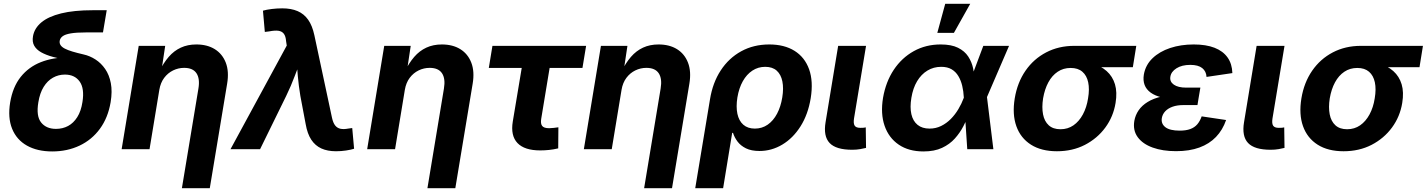

<svg xmlns="http://www.w3.org/2000/svg" viewBox="-20 -781 7468 1005"><path d="M253.4 11.7Q175.3 11.7 121.1 -18.8Q66.9 -49.3 43.5 -106.9Q20 -164.6 33.2 -245.1Q46.9 -326.7 88.6 -378.7Q130.4 -430.7 193.6 -455.6Q256.8 -480.5 335 -480.5L332.5 -466.3Q290.5 -474.1 255.6 -483.6Q220.7 -493.2 195.8 -507.1Q170.9 -521 159.2 -541.5Q147.5 -562 152.8 -591.8Q160.2 -633.3 196.5 -663.8Q232.9 -694.3 300 -710.9Q367.2 -727.5 465.8 -727.5H538.6L519 -611.3H430.2Q379.4 -611.3 350.1 -606.2Q320.8 -601.1 307.9 -591.3Q294.9 -581.5 292.5 -567.4Q290.5 -554.7 297.1 -544.7Q303.7 -534.7 319.1 -526.6Q334.5 -518.6 358.9 -511.2Q383.3 -503.9 417 -496.1Q450.2 -488.8 479.7 -469.7Q509.3 -450.7 530.5 -419.9Q551.8 -389.2 560.1 -345.9Q568.4 -302.7 559.1 -246.1Q545.4 -165 503.2 -107.2Q460.9 -49.3 396.5 -18.8Q332 11.7 253.4 11.7ZM272.9 -106.4Q308.1 -106.4 336.4 -121.6Q364.7 -136.7 384.5 -168Q404.3 -199.2 411.6 -247.1Q422.9 -317.9 397 -354.2Q371.1 -390.6 319.8 -390.6Q286.1 -390.6 257.3 -374.5Q228.5 -358.4 208.5 -326.2Q188.5 -293.9 180.7 -245.6Q168.5 -173.3 195.3 -139.9Q222.2 -106.4 272.9 -106.4Z M814 -311 762.7 0H616.7L706.1 -541H844.7L824.2 -404.8L813 -405.3Q835.4 -451.2 863 -483.2Q890.6 -515.1 926.5 -531.7Q962.4 -548.3 1007.8 -548.3Q1064.5 -548.3 1104.2 -523.7Q1144 -499 1161.9 -452.9Q1179.7 -406.7 1168.9 -342.8L1078.1 204.1H932.1L1018.6 -317.4Q1027.3 -369.1 1008.5 -397.5Q989.7 -425.8 943.8 -425.8Q913.6 -425.8 886 -412.4Q858.4 -398.9 839.4 -373.5Q820.3 -348.1 814 -311Z M1186.5 0 1481 -542.5 1477.5 -565.4Q1475.6 -591.3 1465.8 -604.2Q1456.1 -617.2 1437.5 -619.9Q1418.9 -622.6 1389.2 -616.7L1366.2 -613.8L1356.4 -725.1Q1374.5 -730.5 1402.1 -733.9Q1429.7 -737.3 1457.5 -737.3Q1503.9 -737.3 1537.6 -722.9Q1571.3 -708.5 1593 -677.7Q1614.7 -647 1625.5 -596.7L1717.8 -164.6Q1723.6 -137.7 1734.6 -124Q1745.6 -110.4 1762.5 -106.9Q1779.3 -103.5 1802.2 -107.9L1823.7 -110.8L1833.5 -2.4Q1816.9 2.9 1791.3 6.8Q1765.6 10.7 1738.8 10.7Q1694.3 10.7 1662.1 -3.9Q1629.9 -18.6 1609.4 -49.6Q1588.9 -80.6 1580.1 -130.9L1552.2 -278.8Q1543.5 -331.1 1538.8 -383.3Q1534.2 -435.5 1530.3 -491.7H1565.4Q1542.5 -435.5 1522.9 -383.3Q1503.4 -331.1 1478 -278.8L1341.3 0Z M2099.1 -311 2047.9 0H1901.9L1991.2 -541H2129.9L2109.4 -404.8L2098.1 -405.3Q2120.6 -451.2 2148.2 -483.2Q2175.8 -515.1 2211.7 -531.7Q2247.6 -548.3 2293 -548.3Q2349.6 -548.3 2389.4 -523.7Q2429.2 -499 2447 -452.9Q2464.8 -406.7 2454.1 -342.8L2363.3 204.1H2217.3L2303.7 -317.4Q2312.5 -369.1 2293.7 -397.5Q2274.9 -425.8 2229 -425.8Q2198.7 -425.8 2171.1 -412.4Q2143.6 -398.9 2124.5 -373.5Q2105.5 -348.1 2099.1 -311Z M2807.6 6.3Q2725.6 6.3 2688.7 -32.2Q2651.9 -70.8 2664.1 -145L2710.9 -425.3H2538.6L2557.6 -541H3047.9L3028.8 -425.3H2856.9L2813 -159.7Q2808.6 -133.8 2817.9 -121.8Q2827.1 -109.9 2854.5 -109.9Q2863.8 -109.9 2878.9 -111.6Q2894 -113.3 2902.8 -114.7L2901.9 -4.4Q2877.4 1.5 2853.8 3.9Q2830.1 6.3 2807.6 6.3Z M3233.4 -311 3182.1 0H3036.1L3125.5 -541H3264.2L3243.7 -404.8L3232.4 -405.3Q3254.9 -451.2 3282.5 -483.2Q3310.1 -515.1 3345.9 -531.7Q3381.8 -548.3 3427.2 -548.3Q3483.9 -548.3 3523.7 -523.7Q3563.5 -499 3581.3 -452.9Q3599.1 -406.7 3588.4 -342.8L3497.6 204.1H3351.6L3438 -317.4Q3446.8 -369.1 3428 -397.5Q3409.2 -425.8 3363.3 -425.8Q3333 -425.8 3305.4 -412.4Q3277.8 -398.9 3258.8 -373.5Q3239.7 -348.1 3233.4 -311Z M3619.1 204.1 3696.3 -260.7Q3710.4 -348.1 3752.7 -412.6Q3794.9 -477.1 3859.9 -512.7Q3924.8 -548.3 4006.8 -548.3Q4085.4 -548.3 4138.9 -514.9Q4192.4 -481.4 4215.1 -418.5Q4237.8 -355.5 4223.6 -267.1Q4209.5 -181.6 4170.2 -119.6Q4130.9 -57.6 4075 -24.2Q4019 9.3 3955.6 9.3Q3912.6 9.3 3884.5 -4.6Q3856.4 -18.6 3840.3 -40.3Q3824.2 -62 3816.9 -85.4H3812.5L3765.1 204.1ZM3931.2 -107.9Q3968.8 -107.9 3998.3 -128.4Q4027.8 -148.9 4047.4 -185.8Q4066.9 -222.7 4074.7 -271Q4082.5 -318.8 4075.2 -355Q4067.9 -391.1 4045.7 -411.1Q4023.4 -431.2 3985.4 -431.2Q3948.2 -431.2 3918.2 -411.4Q3888.2 -391.6 3868.2 -356Q3848.1 -320.3 3839.8 -271Q3832 -222.2 3839.8 -185.3Q3847.7 -148.4 3870.8 -128.2Q3894 -107.9 3931.2 -107.9Z M4440.4 2.9Q4356 2.9 4322.5 -32.5Q4289.1 -67.9 4301.3 -141.1L4367.2 -541H4513.2L4450.2 -160.6Q4446.3 -134.8 4453.6 -123.3Q4460.9 -111.8 4483.4 -111.8Q4494.1 -111.8 4500.5 -112.3Q4506.8 -112.8 4511.7 -114.3L4513.2 -6.8Q4502 -3.9 4482.9 -0.5Q4463.9 2.9 4440.4 2.9Z M4813.5 11.7Q4736.8 11.7 4684.6 -23.7Q4632.3 -59.1 4610.4 -122.3Q4588.4 -185.5 4602.1 -269Q4616.7 -353 4658.4 -415.8Q4700.2 -478.5 4763.2 -513.4Q4826.2 -548.3 4903.8 -548.3Q4960 -548.3 4994.6 -531Q5029.3 -513.7 5047.9 -485.4Q5066.4 -457 5073.5 -424.1Q5080.6 -391.1 5082 -360.4H5126L5146 -274.4L5179.7 0H5043L5024.9 -272Q5023.4 -303.2 5016.6 -331.8Q5009.8 -360.4 4996.3 -382.8Q4982.9 -405.3 4961.2 -418.2Q4939.5 -431.2 4906.7 -431.2Q4866.7 -431.2 4834.5 -411.6Q4802.2 -392.1 4780.5 -356Q4758.8 -319.8 4750.5 -269Q4742.2 -219.2 4750.5 -183.1Q4758.8 -147 4783 -127.4Q4807.1 -107.9 4845.7 -107.9Q4878.4 -107.9 4906.2 -121.6Q4934.1 -135.3 4956.8 -158.2Q4979.5 -181.2 4996.6 -210Q5013.7 -238.8 5024.9 -269L5127 -541H5261.7L5144.5 -269L5097.2 -186H5053.2Q5040.5 -154.8 5022.7 -120.4Q5004.9 -85.9 4978 -55.9Q4951.2 -25.9 4911.1 -7.1Q4871.1 11.7 4813.5 11.7ZM4886.2 -608.9 4927.7 -761.2H5058.6L4973.1 -608.9Z M5512.2 10.7Q5430.7 10.7 5376.5 -23.7Q5322.3 -58.1 5300 -120.4Q5277.8 -182.6 5291.5 -266.1Q5305.2 -349.1 5347.9 -410.9Q5390.6 -472.7 5456.1 -506.8Q5521.5 -541 5603 -541H5927.7L5909.7 -429.2H5674.8L5584 -425.3Q5545.9 -425.3 5516.4 -405.5Q5486.8 -385.7 5467.5 -350.1Q5448.2 -314.5 5439.9 -266.1Q5432.6 -218.8 5439.7 -182.4Q5446.8 -146 5469.5 -125.2Q5492.2 -104.5 5530.8 -104.5Q5569.3 -104.5 5598.9 -125Q5628.4 -145.5 5648.2 -182.1Q5668 -218.8 5675.3 -266.1Q5683.6 -314.5 5676 -350.1Q5668.5 -385.7 5645.5 -405.5Q5622.6 -425.3 5584.5 -425.3L5590.8 -463.4Q5648.9 -463.4 5695.3 -450Q5741.7 -436.5 5772.7 -408.9Q5803.7 -381.3 5816.2 -339.8Q5828.6 -298.3 5819.3 -242.2Q5807.6 -170.4 5765.6 -113.3Q5723.6 -56.2 5658.7 -22.7Q5593.8 10.7 5512.2 10.7Z M6135.7 10.3Q6065.9 10.3 6013.7 -8.5Q5961.4 -27.3 5935.3 -63Q5909.2 -98.6 5917.5 -148.4Q5922.9 -178.7 5940.2 -203.9Q5957.5 -229 5987.3 -247.3Q6017.1 -265.6 6059.6 -275.6Q6102.1 -285.6 6156.7 -285.6H6256.8L6248 -231H6174.3Q6141.6 -231 6117.7 -222.4Q6093.8 -213.9 6079.3 -198.5Q6064.9 -183.1 6061.5 -163.1Q6056.6 -133.3 6080.1 -115.2Q6103.5 -97.2 6154.8 -97.2Q6188 -97.2 6210.4 -105.5Q6232.9 -113.8 6247.1 -130.4Q6261.2 -147 6270 -171.9L6397.9 -152.8Q6379.9 -100.6 6345 -64.2Q6310.1 -27.8 6258.1 -8.8Q6206.1 10.3 6135.7 10.3ZM6154.3 -261.7Q6101.6 -261.7 6064 -270.5Q6026.4 -279.3 6003.2 -296.1Q5980 -313 5971.2 -336.7Q5962.4 -360.4 5967.3 -390.6Q5976.1 -440.9 6012.7 -476.1Q6049.3 -511.2 6105.2 -529.8Q6161.1 -548.3 6228.5 -548.3Q6293 -548.3 6337.4 -531Q6381.8 -513.7 6405.5 -480.2Q6429.2 -446.8 6430.7 -398.4L6295.4 -378.4Q6293.9 -407.7 6272.9 -424.6Q6252 -441.4 6210.4 -441.4Q6166.5 -441.4 6138.2 -423.6Q6109.9 -405.8 6106 -378.9Q6102.1 -353.5 6124.3 -337.9Q6146.5 -322.3 6189.5 -322.3H6263.2L6252.9 -261.7Z M6630.9 2.9Q6546.4 2.9 6512.9 -32.5Q6479.5 -67.9 6491.7 -141.1L6557.6 -541H6703.6L6640.6 -160.6Q6636.7 -134.8 6644 -123.3Q6651.4 -111.8 6673.8 -111.8Q6684.6 -111.8 6690.9 -112.3Q6697.3 -112.8 6702.1 -114.3L6703.6 -6.8Q6692.4 -3.9 6673.3 -0.5Q6654.3 2.9 6630.9 2.9Z M7012.7 10.7Q6931.2 10.7 6877 -23.7Q6822.8 -58.1 6800.5 -120.4Q6778.3 -182.6 6792 -266.1Q6805.7 -349.1 6848.4 -410.9Q6891.1 -472.7 6956.5 -506.8Q7022 -541 7103.5 -541H7428.2L7410.2 -429.2H7175.3L7084.5 -425.3Q7046.4 -425.3 7016.8 -405.5Q6987.3 -385.7 6968 -350.1Q6948.7 -314.5 6940.4 -266.1Q6933.1 -218.8 6940.2 -182.4Q6947.3 -146 6970 -125.2Q6992.7 -104.5 7031.2 -104.5Q7069.8 -104.5 7099.4 -125Q7128.9 -145.5 7148.7 -182.1Q7168.5 -218.8 7175.8 -266.1Q7184.1 -314.5 7176.5 -350.1Q7168.9 -385.7 7146 -405.5Q7123 -425.3 7085 -425.3L7091.3 -463.4Q7149.4 -463.4 7195.8 -450Q7242.2 -436.5 7273.2 -408.9Q7304.2 -381.3 7316.7 -339.8Q7329.1 -298.3 7319.8 -242.2Q7308.1 -170.4 7266.1 -113.3Q7224.1 -56.2 7159.2 -22.7Q7094.2 10.7 7012.7 10.7Z"/></svg>

Font: Inter 17pt
Style: Bold Italic
Weight: 700
Italic angle: -9.3988°
Version: Version 4.001;git-66647c0bb